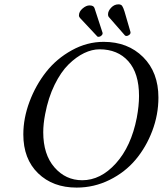

<svg xmlns="http://www.w3.org/2000/svg" viewBox="-20 -850 746 880"><path d="M436 -624Q401.9 -624 365.7 -606.7Q329.6 -589.4 294.4 -554.9Q259.3 -520.5 230.2 -461.4Q201.2 -402.3 187 -327.1Q178.2 -282.2 178.2 -244.1Q178.2 -142.1 229.5 -83Q280.8 -23.9 356.9 -23.9Q441.4 -23.9 511.2 -101.3Q581.1 -178.7 606.9 -310.1Q617.2 -365.7 617.2 -410.2Q617.2 -514.2 568.4 -569.1Q519.5 -624 436 -624ZM706.1 -402.8Q706.1 -324.7 678 -250.2Q649.9 -175.8 601.6 -118.2Q553.2 -60.5 482.2 -25.4Q411.1 9.8 331.1 9.8Q222.2 9.8 154.5 -55.9Q86.9 -121.6 86.9 -233.9Q86.9 -308.1 115.2 -383.8Q143.6 -459.5 191.4 -520.3Q239.3 -581.1 309.1 -619.6Q378.9 -658.2 455.1 -658.2Q565.9 -658.2 636 -588.4Q706.1 -518.6 706.1 -402.8ZM341.8 -778.8Q341.8 -796.9 358.4 -811Q375 -825.2 390.1 -825.2Q409.2 -825.2 413.1 -813L450.2 -699.2V-696.8Q450.2 -691.4 444.3 -686.3Q438.5 -681.2 432.1 -681.2Q426.8 -681.2 425.8 -683.1L347.2 -767.1Q341.8 -772.5 341.8 -778.8ZM560.1 -685.1Q557.1 -685.1 553.2 -687L478 -772.9Q475.1 -777.3 475.1 -784.2Q475.1 -799.8 489.5 -814.9Q503.9 -830.1 522.9 -830.1Q534.7 -830.1 539.8 -823Q544.9 -815.9 550.8 -796.9L578.1 -703.1V-700.2Q578.1 -694.3 571.8 -689.7Q565.4 -685.1 560.1 -685.1Z"/></svg>

Font: Common Serif
Style: Bold Italic
Weight: 700
Italic angle: -12°
Designer: Philipp H. Poll, Khaled Hosny
Foundry: Stefan Peev, Context Ltd.
Version: Version 1.026